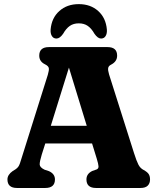

<svg xmlns="http://www.w3.org/2000/svg" viewBox="-20 -934 784 954"><path d="M253 -42.5Q253 0 205 0H64.5Q17 0 17 -42.5Q17 -65.5 43 -84L56 -92Q66.5 -98.5 72.5 -108Q78.5 -117.5 87.5 -149L217.5 -562Q224.5 -585.5 222.5 -595.8Q220.5 -606 204.5 -614Q175 -628 175 -657.5Q175 -700 223 -700H514.5Q562 -700 562 -657.5Q562 -628 531.5 -612.5Q519.5 -606.5 517.5 -596Q515.5 -585.5 522 -564L646 -173Q658.5 -133.5 667.8 -115.8Q677 -98 693.5 -89.5Q712 -79.5 718.8 -69Q725.5 -58.5 725.5 -42.5Q725.5 -23 714 -11.5Q702.5 0 678 0H457Q409.5 0 409.5 -42.5Q409.5 -70.5 438.5 -84.5L460 -92Q470 -96 469.5 -107.5Q469 -119 460.5 -146.5L437.5 -221H205L187.5 -166Q177 -131.5 177.2 -117Q177.5 -102.5 201 -91L223.5 -83.5Q253 -70 253 -42.5ZM232.5 -309H411L322.5 -598ZM371.5 -818Q345 -818 326.8 -805.2Q308.5 -792.5 293.5 -766Q277 -742.5 260.5 -742.5Q245.5 -742.5 237.8 -755Q230 -767.5 231.5 -787.5Q236.5 -845 274.8 -879.2Q313 -913.5 371.5 -913.5Q430 -913.5 468 -879.2Q506 -845 511 -787.5Q512.5 -767.5 504.8 -755Q497 -742.5 482 -742.5Q466 -742.5 449.5 -766Q434.5 -792.5 416.2 -805.2Q398 -818 371.5 -818Z"/></svg>

Font: Fraunces 72pt SuperSoft
Style: Bold
Weight: 700
Version: Version 1.000;[0bf87f6ff]